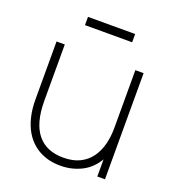

<svg xmlns="http://www.w3.org/2000/svg" viewBox="-130 -804 834 918"><g transform="rotate(20 286.5 -345.0)"><path d="M161 -660V-702H401V-660ZM279 12Q238 12 203.8 0.5Q169.5 -11 142.8 -32.8Q116 -54.5 97.5 -86Q79 -117.5 69.5 -157.8Q60 -198 60 -246V-540H102V-254Q102 -196.5 113.8 -154Q125.5 -111.5 148.5 -83.8Q171.5 -56 204.2 -42.5Q237 -29 279 -29Q328.5 -29 363.2 -46.2Q398 -63.5 419.5 -93.5Q441 -123.5 451 -162.5Q461 -201.5 461 -245L500 -246Q500 -153.5 469.5 -96.8Q439 -40 388.8 -14Q338.5 12 279 12ZM464 0V-110H461V-540H503V0Z"/></g></svg>

Font: Manrope ExtraLight ExtraLight
Style: Regular
Weight: 250
Version: Version 4.501